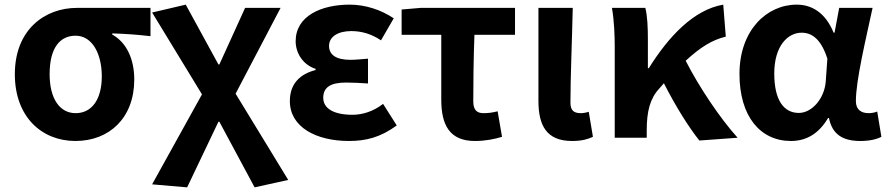

<svg xmlns="http://www.w3.org/2000/svg" viewBox="-20 -594 3829 828"><path d="M305 14C452 14 559 -86 559 -251C559 -342 524 -412 464 -445V-450C524 -448 567 -445 629 -438V-560H312C174 -560 44 -467 44 -274C44 -88 162 14 305 14ZM306 -106C238 -106 194 -168 194 -274C194 -390 240 -440 306 -440C379 -440 419 -360 419 -265C419 -165 376 -106 306 -106Z M787 214 922 -69H926L1078 214L1223 182L996 -190L1190 -560H1037L926 -316H922L781 -574L636 -540L851 -187L636 201Z M1485 14C1557 14 1620 -1 1691 -53L1632 -146C1587 -111 1539 -99 1500 -99C1418 -99 1374 -127 1374 -172C1374 -218 1406 -238 1473 -238C1503 -238 1535 -236 1567 -234V-341C1541 -339 1514 -336 1491 -336C1429 -336 1399 -358 1399 -396C1399 -436 1438 -460 1495 -460C1540 -460 1583 -447 1623 -420L1678 -515C1623 -552 1555 -574 1488 -574C1365 -574 1255 -525 1255 -416C1255 -369 1283 -316 1341 -297V-292C1275 -275 1230 -234 1230 -158C1230 -46 1343 14 1485 14Z M1712 -553V-444H1883V-164C1883 -55 1919 14 2028 14C2073 14 2113 6 2145 -4L2126 -114C2102 -108 2085 -106 2065 -106C2038 -106 2021 -118 2021 -157C2021 -236 2022 -339 2026 -444H2201V-560H1794Z M2447 14C2491 14 2515 6 2537 -4L2519 -112C2508 -108 2494 -106 2485 -106C2455 -106 2440 -117 2440 -152C2440 -257 2447 -423 2450 -560H2302V-159C2302 -54 2336 14 2447 14Z M3161 0C3084 -85 2993 -222 2937 -332C3000 -390 3051 -422 3110 -436L3099 -574C2971 -552 2863 -436 2778 -300H2774V-423C2774 -475 2772 -525 2763 -560H2619C2629 -503 2631 -437 2631 -393V0H2769V-32C2769 -113 2783 -169 2823 -212L2843 -235C2894 -135 2949 -47 2996 12Z M3391 14C3459 14 3512 -19 3551 -85H3555C3569 -14 3615 14 3690 14C3732 14 3762 6 3781 -4L3763 -113C3751 -108 3737 -106 3726 -106C3694 -106 3671 -121 3671 -158C3671 -248 3714 -425 3743 -560H3599L3579 -453H3575C3540 -539 3481 -574 3416 -574C3286 -574 3169 -463 3169 -275C3169 -93 3258 14 3391 14ZM3425 -107C3360 -107 3319 -162 3319 -277C3319 -397 3378 -453 3437 -453C3484 -453 3522 -422 3548 -341L3541 -242C3535 -168 3481 -107 3425 -107Z"/></svg>

Font: Kinto Sans
Style: Bold
Weight: 700
Designer: Authors: Ryoko NISHIZUKA  (kana & ideographs); Paul D. Hunt (Latin, Greek & Cyrillic); Wenlong ZHANG  (bopomofo); Sandol
Foundry: Adobe Systems Incorporated, ookami Inc.
Version: Version 0.001